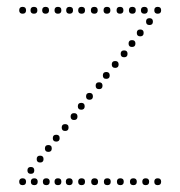

<svg xmlns="http://www.w3.org/2000/svg" viewBox="-20 -540 524 560"><path d="M46 -500Q36 -500 36 -510Q36 -520 46 -520Q56 -520 56 -510Q56 -500 46 -500ZM241 -249Q231 -249 231 -259Q231 -269 241 -269Q251 -269 251 -259Q251 -249 241 -249ZM416 -467Q406 -467 406 -477Q406 -487 416 -487Q426 -487 426 -477Q426 -467 416 -467ZM389 -434Q379 -434 379 -444Q379 -454 389 -454Q399 -454 399 -444Q399 -434 389 -434ZM365 -403Q355 -403 355 -413Q355 -423 365 -423Q375 -423 375 -413Q375 -403 365 -403ZM440 -500Q430 -500 430 -510Q430 -520 440 -520Q450 -520 450 -510Q450 -500 440 -500ZM342 -373Q332 -373 332 -383Q332 -393 342 -393Q352 -393 352 -383Q352 -373 342 -373ZM316 -342Q306 -342 306 -352Q306 -362 316 -362Q326 -362 326 -352Q326 -342 316 -342ZM290 -310Q280 -310 280 -320Q280 -330 290 -330Q300 -330 300 -320Q300 -310 290 -310ZM269 -280Q259 -280 259 -290Q259 -300 269 -300Q279 -300 279 -290Q279 -280 269 -280ZM70 -53Q80 -53 80 -43Q80 -33 70 -33Q60 -33 60 -43Q60 -53 70 -53ZM97 -86Q107 -86 107 -76Q107 -66 97 -66Q87 -66 87 -76Q87 -86 97 -86ZM121 -117Q131 -117 131 -107Q131 -97 121 -97Q111 -97 111 -107Q111 -117 121 -117ZM46 -20Q56 -20 56 -10Q56 0 46 0Q36 0 36 -10Q36 -20 46 -20ZM144 -147Q154 -147 154 -137Q154 -127 144 -127Q134 -127 134 -137Q134 -147 144 -147ZM170 -178Q180 -178 180 -168Q180 -158 170 -158Q160 -158 160 -168Q160 -178 170 -178ZM196 -210Q206 -210 206 -200Q206 -190 196 -190Q186 -190 186 -200Q186 -210 196 -210ZM217 -240Q227 -240 227 -230Q227 -220 217 -220Q207 -220 207 -230Q207 -240 217 -240ZM440 -20Q450 -20 450 -10Q450 0 440 0Q430 0 430 -10Q430 -20 440 -20ZM79 -500Q69 -500 69 -510Q69 -520 79 -520Q89 -520 89 -510Q89 -500 79 -500ZM113 -500Q103 -500 103 -510Q103 -520 113 -520Q123 -520 123 -510Q123 -500 113 -500ZM149 -500Q139 -500 139 -510Q139 -520 149 -520Q159 -520 159 -510Q159 -500 149 -500ZM401 -500Q391 -500 391 -510Q391 -520 401 -520Q411 -520 411 -510Q411 -500 401 -500ZM366 -500Q356 -500 356 -510Q356 -520 366 -520Q376 -520 376 -510Q376 -500 366 -500ZM330 -500Q320 -500 320 -510Q320 -520 330 -520Q340 -520 340 -510Q340 -500 330 -500ZM292 -500Q282 -500 282 -510Q282 -520 292 -520Q302 -520 302 -510Q302 -500 292 -500ZM255 -500Q245 -500 245 -510Q245 -520 255 -520Q265 -520 265 -510Q265 -500 255 -500ZM218 -500Q208 -500 208 -510Q208 -520 218 -520Q228 -520 228 -510Q228 -500 218 -500ZM183 -500Q173 -500 173 -510Q173 -520 183 -520Q193 -520 193 -510Q193 -500 183 -500ZM80 0Q70 0 70 -10Q70 -20 80 -20Q90 -20 90 -10Q90 0 80 0ZM115 0Q105 0 105 -10Q105 -20 115 -20Q125 -20 125 -10Q125 0 115 0ZM149 0Q139 0 139 -10Q139 -20 149 -20Q159 -20 159 -10Q159 0 149 0ZM182 0Q172 0 172 -10Q172 -20 182 -20Q192 -20 192 -10Q192 0 182 0ZM405 0Q395 0 395 -10Q395 -20 405 -20Q415 -20 415 -10Q415 0 405 0ZM369 0Q359 0 359 -10Q359 -20 369 -20Q379 -20 379 -10Q379 0 369 0ZM331 0Q321 0 321 -10Q321 -20 331 -20Q341 -20 341 -10Q341 0 331 0ZM293 0Q283 0 283 -10Q283 -20 293 -20Q303 -20 303 -10Q303 0 293 0ZM256 0Q246 0 246 -10Q246 -20 256 -20Q266 -20 266 -10Q266 0 256 0ZM218 0Q208 0 208 -10Q208 -20 218 -20Q228 -20 228 -10Q228 0 218 0Z"/></svg>

Font: Raleway Dots 
Style: Regular
Weight: 400
Version: Version 1.000